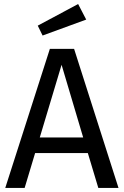

<svg xmlns="http://www.w3.org/2000/svg" viewBox="-20 -931 613 951"><path d="M415 -173H154L102 0H6L227 -689H347L567 0H467ZM392 -250 285 -610 177 -250ZM407 -834 191 -755 167 -804 367 -911Z"/></svg>

Font: Statis Sans
Style: Regular
Weight: 400
Designer: bBox Type GmbH
Foundry: bBox Type GmbH
Version: Version 1.000